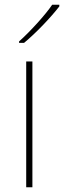

<svg xmlns="http://www.w3.org/2000/svg" viewBox="-20 -786 269 806"><path d="M229 -759V-766H199C170 -723 105 -652 60 -612V-606H81C134 -650 194 -714 229 -759ZM116 0V-528H90V0Z"/></svg>

Font: Noto Sans Malayalam Thin
Style: Regular
Weight: 100
Designer: Jelle Bosma - Monotype Design Team
Foundry: Monotype Imaging Inc.
Version: Version 2.104